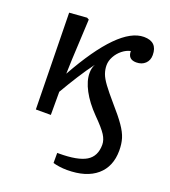

<svg xmlns="http://www.w3.org/2000/svg" viewBox="-137 -622 844 951"><g transform="rotate(20 285.5 -146.0)"><path d="M325 229Q304 229 283.5 226Q263 223 251 219V166H260Q359 166 403 139.5Q447 113 447 52Q447 27 430.5 1Q414 -25 367 -72Q318 -122 292 -171Q266 -220 266 -261Q266 -288 277 -308Q247 -268 216.5 -220Q186 -172 157 -122V0H78L69 -507L161 -514L172 -508Q169 -437 166 -385.5Q163 -334 161.5 -294Q160 -254 159 -218Q328 -521 459 -521Q530 -521 530 -451Q530 -423 512 -406Q494 -389 465 -389Q421 -389 421 -433Q398 -428 377.5 -411.5Q357 -395 344.5 -372Q332 -349 332 -326Q332 -304 339.5 -282.5Q347 -261 368 -232.5Q389 -204 427 -160Q472 -109 495.5 -75Q519 -41 527.5 -13Q536 15 536 50Q536 135 481 182Q426 229 325 229Z"/></g></svg>

Font: Text Regular
Style: Regular
Weight: 400
Designer: Latin by Veronika Burian and Jose Scaglione. Greek by Irene Vlachou. Cyrillic by Vera Evstafieva.
Foundry: TypeTogether
Version: Version 3.002